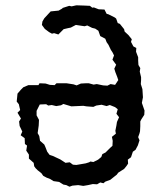

<svg xmlns="http://www.w3.org/2000/svg" viewBox="-20 -695 610 724"><path d="M275 3 253 5 242 9 230 3 219 1 203 -9 182 -12 169 -20 156 -25 143 -32 136 -42 122 -53 114 -61 109 -68 107 -81 89 -97V-112L79 -127L82 -146L74 -152L73 -174L58 -185L64 -199L54 -220L52 -237L59 -248L46 -270L56 -280L51 -302L43 -312L46 -342L59 -357L68 -366L87 -374H125L129 -381L152 -380L168 -375L186 -374L193 -381H231L257 -377L269 -373L285 -380L304 -381H315L333 -376L345 -378L369 -373L385 -372L397 -378L414 -375L426 -393L422 -405L415 -423L411 -436L418 -451L404 -470L410 -486L404 -498L398 -507L389 -526L382 -536L377 -549L358 -559L351 -579L339 -587L327 -590L309 -599L299 -596L266 -601L247 -591L237 -589L220 -585L200 -565L184 -570L176 -568L165 -574L149 -586L138 -601L140 -614L147 -626L171 -652L201 -655L215 -663L216 -665L241 -673L250 -671L268 -675L298 -674L319 -673L328 -666L334 -667L352 -660L374 -659L382 -643L389 -641L413 -629L418 -625L424 -608L432 -605L448 -585L450 -576L464 -563L477 -547L474 -537L483 -520L494 -514L493 -500L501 -479V-467L502 -450L509 -438L507 -425L512 -404V-393L511 -378L517 -359L519 -328L515 -307L525 -278L524 -262L513 -245L509 -237V-219L508 -200L506 -192L501 -178L506 -166L500 -147L491 -130L481 -123L474 -102L462 -93L463 -78L457 -69L448 -58L426 -44L420 -36L411 -29L396 -17L377 -10L370 -4L358 -7L346 0L330 -1L312 3L294 6ZM255 -74 268 -73 303 -79 316 -83 321 -86 332 -84 350 -93 362 -103 366 -114 378 -120 396 -138 404 -145 405 -164 402 -179 417 -191 415 -202 419 -222 421 -235 429 -253 419 -266 424 -283 414 -291 394 -299 382 -295 363 -300 343 -297 332 -292 306 -294 294 -296 272 -295 249 -294 219 -303 210 -298 192 -295 175 -299 162 -297 154 -302 130 -301 118 -277V-260L127 -243L126 -222L122 -193L128 -182L131 -164L147 -150L151 -141L158 -123L167 -111L179 -107L207 -94L227 -81L243 -83Z"/></svg>

Font: Winky Rough Light
Style: Regular
Weight: 300
Designer: Simon Atzbach
Foundry: typofactur
Version: Version 1.206; ttfautohint (v1.8.4.7-5d5b)